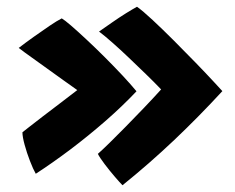

<svg xmlns="http://www.w3.org/2000/svg" viewBox="-20 -615 696 569"><path d="M35.5 -473Q55 -488 79.5 -505.5Q104 -523 126.5 -538.2Q149 -553.5 163 -560.5Q171 -556 190.8 -539Q210.5 -522 237 -497.2Q263.5 -472.5 291.2 -444.8Q319 -417 343.5 -390.8Q368 -364.5 384.5 -344.5Q342.5 -300 292 -256Q241.5 -212 188.8 -172.2Q136 -132.5 86 -100Q78 -114 68.8 -138Q59.5 -162 53 -185.8Q46.5 -209.5 46.5 -223Q49.5 -225.5 65.8 -238.2Q82 -251 106.2 -269.5Q130.5 -288 157.8 -308.8Q185 -329.5 209 -348Q190.5 -361 167.5 -377.5Q144.5 -394 120.2 -411.5Q96 -429 73.8 -444.8Q51.5 -460.5 35.5 -473ZM273.5 -521.5Q290.5 -533.5 311.8 -548.2Q333 -563 353.5 -575.8Q374 -588.5 386 -595Q403 -583 432.2 -555.8Q461.5 -528.5 495.2 -494.8Q529 -461 560.2 -428.8Q591.5 -396.5 613 -373.2Q634.5 -350 639 -345Q570 -270 496.5 -200.2Q423 -130.5 343 -66Q336 -73 320.5 -91Q305 -109 290.2 -128.5Q275.5 -148 270 -159Q282 -169.5 303.8 -190.8Q325.5 -212 352.2 -239.2Q379 -266.5 406.5 -295.2Q434 -324 457.5 -350Q437.5 -371 412.2 -395.5Q387 -420 361.2 -444.5Q335.5 -469 312.5 -489.2Q289.5 -509.5 273.5 -521.5Z"/></svg>

Font: Grandstander Thin ExtraBold
Style: Regular
Weight: 800
Version: Version 1.200